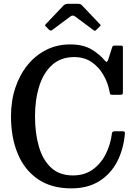

<svg xmlns="http://www.w3.org/2000/svg" viewBox="-20 -1000 728 1031"><path d="M39 -375Q39 -458.5 62.5 -529Q86 -599.5 128.8 -651.8Q171.5 -704 229.5 -732.8Q287.5 -761.5 356.5 -761.5Q426 -761.5 470.8 -735Q515.5 -708.5 544 -673.5Q550.5 -666 553.8 -668Q557 -670 561.5 -681L582 -745.5Q584 -751 585.5 -753Q587 -755 595 -755H628Q636 -755 638 -752.8Q640 -750.5 640 -743V-505Q640 -496 637 -493.5Q634 -491 624.5 -491H583.5Q572.5 -491 571.5 -494.5Q570.5 -498 568.5 -506.5Q560 -554.5 535.5 -597.2Q511 -640 471.8 -666.8Q432.5 -693.5 379 -693.5Q307 -693.5 260.2 -651.5Q213.5 -609.5 190.8 -537.5Q168 -465.5 168 -375Q168 -284.5 188.8 -213Q209.5 -141.5 254.2 -99.8Q299 -58 371.5 -58Q434.5 -58 478.8 -90.2Q523 -122.5 548.5 -174Q574 -225.5 581 -283.5Q582.5 -295 594.5 -295H638Q652 -295 651 -285.5Q644 -200.5 609.8 -133.5Q575.5 -66.5 513.5 -27.5Q451.5 11.5 362.5 11.5Q255.5 11.5 183.5 -38Q111.5 -87.5 75.2 -174.8Q39 -262 39 -375ZM242 -841.5 227.5 -856.5Q222 -862.5 222 -864.5Q222 -866.5 227.5 -872L321.5 -971Q329.5 -979.5 348 -979.5H397.5Q407.5 -979.5 411.8 -977.5Q416 -975.5 420.5 -971L516.5 -870Q520.5 -866.5 520.5 -864.8Q520.5 -863 516.5 -859L497 -839.5Q491.5 -834 489.5 -834.2Q487.5 -834.5 481 -839L383.5 -911.5Q370.5 -921 358.5 -912L260 -838.5Q251.5 -832 242 -841.5Z"/></svg>

Font: Besley* Narrow Medium
Style: Regular
Weight: 500
Width: 4
Designer: Owen Earl
Foundry: indestructible type*
Version: Version 3.000; ttfautohint (v1.8.3)